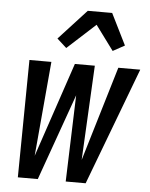

<svg xmlns="http://www.w3.org/2000/svg" viewBox="-54 -818 674 863"><g transform="rotate(5 282.5 -386.5)"><path d="M59 0 65 -530H164L126 -103L270 -530H360L338 -103L466 -530H565L365 0H275L288 -390L149 0ZM225 -598 182 -637 307 -773H417L487 -632L434 -603L352 -714Z"/></g></svg>

Font: Lode Dark Term
Style: Bold Italic
Weight: 700
Italic angle: -11°
Monospace: yes
Designer: Belleve Invis
Foundry: Belleve Invis
Version: Version 29.2.0